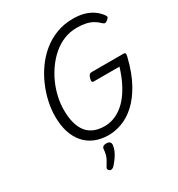

<svg xmlns="http://www.w3.org/2000/svg" viewBox="-288 -1198 1549 1671"><g transform="rotate(-30 486.0 -362.5)"><path d="M465 19Q389 18 329.5 -7Q270 -32 228 -80Q186 -128 164 -197Q142 -266 142 -353Q142 -423 158 -498Q174 -573 206 -647.5Q238 -722 285 -788Q332 -854 394 -905Q456 -956 533 -985.5Q610 -1015 701 -1015Q761 -1015 810 -1001.5Q859 -988 898 -961Q937 -934 965 -893Q973 -882 968.5 -873.5Q964 -865 951 -854Q938 -844 928 -842Q918 -840 905 -852Q879 -878 849 -895.5Q819 -913 780 -921.5Q741 -930 688 -930Q621 -930 561.5 -906Q502 -882 451.5 -839Q401 -796 361 -740.5Q321 -685 293 -622Q265 -559 250.5 -493.5Q236 -428 236 -366Q236 -291 251 -235Q266 -179 295.5 -141.5Q325 -104 370.5 -85Q416 -66 477 -66Q520 -66 563 -81Q606 -96 646 -125.5Q686 -155 722 -201Q758 -247 789 -309.5Q820 -372 844 -451H587Q572 -451 569 -460Q566 -469 572 -491Q579 -514 587.5 -522.5Q596 -531 611 -531H930Q945 -531 948.5 -522.5Q952 -514 946 -491Q911 -348 857 -250Q803 -152 738 -92.5Q673 -33 603 -7Q533 19 465 19ZM319 287Q307 279 305 268.5Q303 258 312 246Q329 219 340.5 197.5Q352 176 358 153Q364 130 366 101Q368 84 379.5 77Q391 70 410 70Q433 70 444 81Q455 92 453 111Q451 135 439 163.5Q427 192 408 219Q389 246 367 271Q355 284 343 288.5Q331 293 319 287Z"/></g></svg>

Font: Playwrite AU QLD
Style: Regular
Weight: 400
Designer: Veronika Burian, José Scaglione
Foundry: TypeTogether
Version: Version 1.002